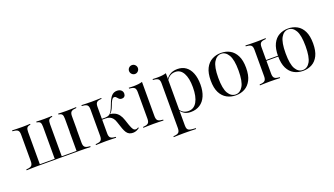

<svg xmlns="http://www.w3.org/2000/svg" viewBox="-68 -1145 3251 1867"><g transform="rotate(-20 1557.5 -212.0)"><path d="M130.6 -2.4Q101.6 -2.4 77 -1.6Q52.4 -0.8 25.8 0V-8.9L39.5 -10.5Q70.2 -12.9 82.3 -25.8Q94.4 -38.7 94.4 -69.4V-343.5Q94.4 -375 82.3 -387.5Q70.2 -400 39.5 -402.4L25.8 -404V-412.9Q52.4 -412.1 77 -411.3Q101.6 -410.5 130.6 -410.5Q153.2 -410.5 173 -411.3Q192.7 -412.1 212.1 -412.9V-404L203.2 -402.4Q183.9 -399.2 175.4 -387.1Q166.9 -375 166.9 -343.5V-11.3H613.7L620.2 -2.4H130.6ZM321 -3.2V-343.5Q321 -375 312.5 -387.1Q304 -399.2 283.9 -402.4L275.8 -404V-412.9Q295.2 -412.1 314.5 -411.3Q333.9 -410.5 357.3 -410.5Q379.8 -410.5 399.6 -411.3Q419.4 -412.1 438.7 -412.9V-404L429.8 -402.4Q410.5 -399.2 402 -387.1Q393.5 -375 393.5 -343.5V-3.2ZM547.6 -206.5V-343.5Q547.6 -375 539.1 -387.1Q530.6 -399.2 510.5 -402.4L502.4 -404V-412.9Q521.8 -412.1 541.1 -411.3Q560.5 -410.5 583.9 -410.5Q612.1 -410.5 636.7 -411.3Q661.3 -412.1 687.9 -412.9V-404L674.2 -402.4Q644.4 -400 632.3 -387.5Q620.2 -375 620.2 -343.5V-206.5ZM546.8 -2.4V-206.5H619.4V-69.4Q619.4 -38.7 631.5 -25.8Q643.5 -12.9 673.4 -10.5L687.9 -8.9V0Q661.3 -0.8 636.3 -1.6Q611.3 -2.4 583.1 -2.4H582.3Z M812.1 -206.5V-343.5Q812.1 -375 800 -387.5Q787.9 -400 757.3 -402.4L743.5 -404V-412.9Q770.2 -412.1 794.8 -411.3Q819.4 -410.5 848.4 -410.5Q875 -410.5 898.8 -411.3Q922.6 -412.1 948.4 -412.9V-404L937.9 -403.2Q908.1 -400.8 896.4 -387.9Q884.7 -375 884.7 -343.5V-206.5ZM848.4 -2.4Q819.4 -2.4 794.8 -1.6Q770.2 -0.8 743.5 0V-8.9L757.3 -10.5Q787.9 -12.9 800 -25.8Q812.1 -38.7 812.1 -69.4V-206.5H884.7V-69.4Q884.7 -38.7 896.8 -25.8Q908.9 -12.9 938.7 -10.5L952.4 -8.9V0Q925.8 -0.8 901.2 -1.6Q876.6 -2.4 848.4 -2.4ZM1124.2 11.3Q1102.4 11.3 1086.3 3.2Q1070.2 -4.8 1058.9 -21.8Q1047.6 -38.7 1037.9 -65.3L1013.7 -137.1Q1005.6 -163.7 992.7 -179.8Q979.8 -196 962.1 -203.6Q944.4 -211.3 919.4 -211.3H877.4V-220.2H920.2Q942.7 -220.2 958.5 -228.6Q974.2 -237.1 987.1 -258.9Q1000 -280.6 1013.7 -318.5Q1035.5 -378.2 1058.1 -402.4Q1080.6 -426.6 1114.5 -426.6Q1141.1 -426.6 1157.3 -412.9Q1173.4 -399.2 1173.4 -376.6Q1173.4 -358.9 1163.3 -348.4Q1153.2 -337.9 1136.3 -337.9Q1121.8 -337.9 1112.9 -344Q1104 -350 1098 -358.1Q1091.9 -366.1 1085.1 -371.8Q1078.2 -377.4 1066.9 -377.4Q1059.7 -377.4 1052.8 -371.4Q1046 -365.3 1037.9 -350.8Q1029.8 -336.3 1021 -311.3Q1009.7 -280.6 997.6 -261.3Q985.5 -241.9 969.4 -231.5V-237.1Q1001.6 -233.9 1024.6 -222.2Q1047.6 -210.5 1064.5 -187.9Q1081.5 -165.3 1092.7 -130.6L1111.3 -75Q1124.2 -38.7 1134.7 -25Q1145.2 -11.3 1162.1 -11.3Q1173.4 -11.3 1187.9 -21L1191.9 -13.7Q1174.2 -0.8 1158.5 5.2Q1142.7 11.3 1124.2 11.3Z M1301.6 -206.5V-345.2Q1301.6 -375.8 1289.9 -388.3Q1278.2 -400.8 1246 -404L1233.9 -405.6V-414.5Q1250.8 -413.7 1261.7 -413.3Q1272.6 -412.9 1283.1 -412.9Q1309.7 -412.9 1333.1 -415.7Q1356.5 -418.5 1374.2 -424.2V-414.5V-206.5ZM1337.9 -2.4Q1309.7 -2.4 1285.1 -1.6Q1260.5 -0.8 1233.9 0V-8.9L1247.6 -10.5Q1277.4 -12.9 1289.5 -25.8Q1301.6 -38.7 1301.6 -69.4V-206.5H1374.2V-69.4Q1374.2 -38.7 1386.3 -25.8Q1398.4 -12.9 1429 -10.5L1442.7 -8.9V0Q1416.1 -0.8 1391.1 -1.6Q1366.1 -2.4 1337.9 -2.4ZM1337.9 -519.4Q1319.4 -519.4 1305.6 -533.1Q1291.9 -546.8 1291.9 -566.1Q1291.9 -584.7 1305.2 -598Q1318.5 -611.3 1337.9 -611.3Q1356.5 -611.3 1369.8 -597.6Q1383.1 -583.9 1383.1 -565.3Q1383.1 -546.8 1369.8 -533.1Q1356.5 -519.4 1337.9 -519.4Z M1584.7 183.9Q1556.5 183.9 1531.9 184.7Q1507.3 185.5 1480.6 186.3V177.4L1494.4 175.8Q1524.2 173.4 1536.3 160.5Q1548.4 147.6 1548.4 116.9V-206.5H1621V116.9Q1621 137.9 1626.2 150Q1631.5 162.1 1644 167.7Q1656.5 173.4 1677.4 175L1712.1 177.4V186.3Q1691.1 185.5 1670.6 185.1Q1650 184.7 1629 184.3Q1608.1 183.9 1584.7 183.9ZM1738.7 -424.2Q1789.5 -424.2 1825.4 -398.4Q1861.3 -372.6 1880.6 -323.8Q1900 -275 1900 -206.5Q1900 -137.9 1878.6 -88.3Q1857.3 -38.7 1817.3 -12.5Q1777.4 13.7 1721.8 13.7Q1676.6 13.7 1647.6 -8.5Q1618.5 -30.6 1612.9 -52.4L1616.1 -57.3Q1621.8 -37.1 1645.6 -20.2Q1669.4 -3.2 1704.8 -3.2Q1760.5 -3.2 1791.1 -56.5Q1821.8 -109.7 1821.8 -206.5Q1821.8 -300.8 1792.7 -352.8Q1763.7 -404.8 1710.5 -404.8Q1674.2 -404.8 1649.2 -385.5Q1624.2 -366.1 1612.1 -336.3L1608.9 -341.1Q1621 -375.8 1654.4 -400Q1687.9 -424.2 1738.7 -424.2ZM1548.4 -206.5V-345.2Q1548.4 -375.8 1536.7 -388.3Q1525 -400.8 1492.7 -404L1480.6 -405.6V-414.5Q1497.6 -413.7 1508.5 -413.3Q1519.4 -412.9 1529.8 -412.9Q1556.5 -412.9 1579.8 -415.7Q1603.2 -418.5 1621 -424.2V-414.5V-206.5Z M2189.5 11.3Q2138.7 11.3 2097.2 -11.3Q2055.6 -33.9 2031 -81.9Q2006.5 -129.8 2006.5 -207.3Q2006.5 -284.7 2031 -333.1Q2055.6 -381.5 2097.6 -404Q2139.5 -426.6 2190.3 -426.6Q2241.9 -426.6 2282.7 -404Q2323.4 -381.5 2348 -333.1Q2372.6 -284.7 2372.6 -207.3Q2372.6 -129.8 2348 -81.9Q2323.4 -33.9 2282.3 -11.3Q2241.1 11.3 2189.5 11.3ZM2190.3 2.4Q2235.5 2.4 2264.9 -46Q2294.4 -94.4 2294.4 -207.3Q2294.4 -319.4 2264.9 -368.5Q2235.5 -417.7 2190.3 -417.7Q2143.5 -417.7 2114.1 -368.5Q2084.7 -319.4 2084.7 -207.3Q2084.7 -94.4 2114.1 -46Q2143.5 2.4 2190.3 2.4Z M2508.9 -206.5V-343.5Q2508.9 -375 2496.8 -387.5Q2484.7 -400 2454 -402.4L2440.3 -404V-412.9Q2466.9 -412.1 2491.5 -411.3Q2516.1 -410.5 2545.2 -410.5Q2573.4 -410.5 2598 -411.3Q2622.6 -412.1 2649.2 -412.9V-404L2635.5 -402.4Q2605.6 -400 2593.5 -387.5Q2581.5 -375 2581.5 -343.5V-206.5ZM2545.2 -2.4Q2516.1 -2.4 2491.5 -1.6Q2466.9 -0.8 2440.3 0V-8.9L2454 -10.5Q2484.7 -12.9 2496.8 -25.8Q2508.9 -38.7 2508.9 -69.4V-206.5H2581.5V-69.4Q2581.5 -38.7 2593.5 -25.8Q2605.6 -12.9 2635.5 -10.5L2649.2 -8.9V0Q2622.6 -0.8 2598 -1.6Q2573.4 -2.4 2545.2 -2.4ZM2884.7 11.3Q2833.1 11.3 2791.9 -11.3Q2750.8 -33.9 2727 -81.9Q2703.2 -129.8 2703.2 -207.3Q2703.2 -284.7 2727 -333.1Q2750.8 -381.5 2791.9 -404Q2833.1 -426.6 2884.7 -426.6Q2936.3 -426.6 2977.4 -404Q3018.5 -381.5 3042.3 -333.1Q3066.1 -284.7 3066.1 -207.3Q3066.1 -129.8 3042.3 -81.9Q3018.5 -33.9 2977.4 -11.3Q2936.3 11.3 2884.7 11.3ZM2547.6 -202.4V-211.3H2737.1V-202.4ZM2884.7 2.4Q2931.5 2.4 2959.7 -46Q2987.9 -94.4 2987.9 -207.3Q2987.9 -319.4 2959.7 -368.5Q2931.5 -417.7 2884.7 -417.7Q2837.9 -417.7 2809.7 -368.5Q2781.5 -319.4 2781.5 -207.3Q2781.5 -94.4 2809.7 -46Q2837.9 2.4 2884.7 2.4Z"/></g></svg>

Font: Playfair 144pt SemiCondensed Light
Style: Regular
Weight: 300
Width: 4
Designer: Claus Eggers Sørensen
Foundry: Claus Eggers Sørensen
Version: Version 2.203